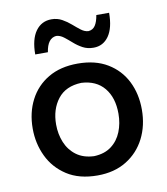

<svg xmlns="http://www.w3.org/2000/svg" viewBox="-83 -799 764 881"><g transform="rotate(-10 299.0 -359.0)"><path d="M301 12Q215.5 12 158.5 -25Q101.5 -62 73 -121.8Q44.5 -181.5 44.5 -251Q44.5 -325.5 74.8 -384Q105 -442.5 161.8 -476Q218.5 -509.5 299 -509.5Q381 -509.5 437.8 -475.2Q494.5 -441 523.8 -382.5Q553 -324 553 -251Q553 -176.5 522.8 -117Q492.5 -57.5 436 -22.8Q379.5 12 301 12ZM300.5 -78Q349.5 -80 381.2 -104Q413 -128 428.5 -166.8Q444 -205.5 444 -251Q444 -325.5 406.8 -370.8Q369.5 -416 300.5 -419.5Q227.5 -417 190.5 -369.5Q153.5 -322 153.5 -251Q153.5 -206 169.5 -167.2Q185.5 -128.5 218.2 -104.2Q251 -80 300.5 -78ZM384.5 -568.5Q356 -568.5 334 -580.5Q312 -592.5 293.8 -608.8Q275.5 -625 258.8 -637.8Q242 -650.5 224.5 -651.5Q183.5 -648 174 -584.5H115Q115 -655 142.2 -692.8Q169.5 -730.5 216 -730.5Q243 -730.5 265 -718.2Q287 -706 305.2 -690Q323.5 -674 340.2 -661.2Q357 -648.5 374 -647.5Q395 -649 406.2 -666Q417.5 -683 422.5 -714H482Q482 -643.5 455.8 -606Q429.5 -568.5 384.5 -568.5Z"/></g></svg>

Font: Commissioner Flair Medium
Style: Regular
Weight: 500
Designer: Kostas Bartsokas
Foundry: Kostas Bartsokas
Version: Version 1.000; ttfautohint (v1.8.3)